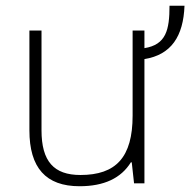

<svg xmlns="http://www.w3.org/2000/svg" viewBox="-20 -636 660 666"><path d="M620 -616H568C568 -532 556 -481 481 -469V-530H440V-235C440 -90 382 -29 259 -29C167 -29 124 -76 124 -184V-530H82V-184C82 -54 139 10 256 10C341 10 400 -18 434 -73H437L445 0H481V-431C574 -446 616 -510 620 -616Z"/></svg>

Font: Kathrein 35 Thin
Style: Regular
Weight: 250
Designer: Lazydogs Typefoundry, based on Open Sans by Ascender Corporation
Foundry: Lazydogs Typefoundry
Version: Version 1.003;PS 001.003;hotconv 1.0.88;makeotf.lib2.5.64775